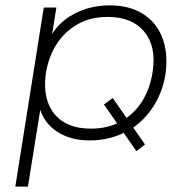

<svg xmlns="http://www.w3.org/2000/svg" viewBox="-20 -515 705 715"><path d="M37 180 143 -487H190L171 -369H163Q193 -429 253.5 -462Q314 -495 389 -495Q462 -495 512 -463.5Q562 -432 584 -376Q606 -320 597 -244Q588 -179 554.5 -124Q521 -69 469 -35L472 -46L520 23L488 48L436 -27L449 -24Q420 -9 386 -0.5Q352 8 314 8Q242 8 191.5 -25.5Q141 -59 126 -119H132L84 180ZM318 -36Q349 -36 375.5 -42Q402 -48 425 -60L420 -50L367 -126L400 -150L456 -69L445 -72Q488 -100 514.5 -146.5Q541 -193 549 -252Q562 -344 516.5 -398Q471 -452 381 -452Q317 -452 268.5 -424.5Q220 -397 189.5 -348.5Q159 -300 150 -236Q139 -143 183.5 -89.5Q228 -36 318 -36Z"/></svg>

Font: Nunito Sans 10pt SemiExpanded ExtraLight
Style: Italic
Weight: 250
Width: 6
Italic angle: -9°
Designer: Vernon Adams
Foundry: Vernon Adams
Version: Version 3.101;gftools[0.9.27]